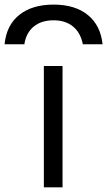

<svg xmlns="http://www.w3.org/2000/svg" viewBox="-95 -803 460 823"><path d="M134.7 -783.3Q226.4 -783.3 281.2 -739Q336 -694.7 344.7 -613.3H260Q250.6 -662.6 218.1 -689.3Q185.7 -716 134.7 -716Q82.4 -716 49.7 -689.3Q17.1 -662.6 9.4 -613.3H-75.3Q-67.7 -694.7 -12.5 -739Q42.7 -783.3 134.7 -783.3ZM93 0V-520H173.1V0Z"/></svg>

Font: M PLUS 2 Thin
Style: Regular
Weight: 100
Designer: Coji Morishita
Foundry: UNDERFOREST DESIGN
Version: Version 1.001